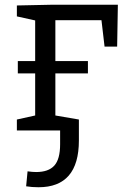

<svg xmlns="http://www.w3.org/2000/svg" viewBox="-20 -549 533 808"><path d="M194 -529H476L473 -353H420L407 -464H213V-292H350V-240H213V-63L312 -46V42Q312 239 142 239Q114 239 90 235L96 172Q116 175 132 175Q184 175 208.5 148Q233 121 233 58V0H51V-46L128 -63V-240H55V-292H128V-463L51 -480V-526Z"/></svg>

Font: Bitter Pro
Style: Regular
Weight: 400
Designer: Sol Matas, and Bitter project Authors
Foundry: Sol Matas
Version: Version 1.010